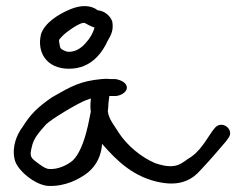

<svg xmlns="http://www.w3.org/2000/svg" viewBox="-20 -710 802 634"><path d="M140 -96C196 -94 242 -118 271 -141C300 -165 315 -199 317 -235C366 -179 422 -123 513 -107C581 -95 618 -121 641 -147C667 -174 706 -219 726 -243L734 -254C756 -282 712 -316 689 -287L681 -277C661 -249 640 -207 600 -185C586 -174 571 -164 554 -162C533 -159 511 -165 493 -171C447 -190 399 -230 372 -272C357 -297 339 -316 336 -343C337 -350 338 -360 338 -368C338 -370 341 -393 341 -393H355C377 -391 399 -406 399 -420C399 -437 379 -446 361 -449H345C337 -450 326 -450 316 -449C244 -442 217 -426 152 -389C103 -355 81 -333 54 -290C36 -266 19 -227 28 -185C35 -148 97 -98 140 -96ZM130 -297C144 -314 240 -371 266 -380H267L280 -385C279 -374 278 -362 279 -349C279 -348 279 -346 280 -342C275 -320 272 -298 266 -278V-277C257 -242 241 -198 219 -179C202 -165 172 -150 143 -152H142C135 -152 124 -157 107 -170C81 -189 77 -192 85 -225C91 -254 110 -274 130 -297ZM208 -483C283 -483 319 -539 336 -576C348 -596 355 -612 351 -637V-638C345 -657 326 -674 303 -676C279 -694 247 -694 211 -679C171 -662 127 -634 115 -596V-595C102 -539 132 -483 208 -483ZM188 -593C193 -599 249 -643 262 -633L277 -625C278 -624 292 -619 292 -619C288 -602 277 -583 263 -568C249 -552 231 -539 208 -539C200 -539 196 -541 192 -543C179 -549 179 -550 176 -567C173 -581 176 -580 188 -593Z"/></svg>

Font: Stray Cat
Style: BdExt
Weight: 700
Version: Version 1.0